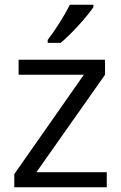

<svg xmlns="http://www.w3.org/2000/svg" viewBox="-20 -786 508 806"><path d="M180.2 -606V-618.2C211.4 -658.7 252.4 -723.6 273.4 -766.1H372.1V-755.9C343.3 -713.4 275.9 -639.6 234.4 -606ZM132.8 -63H428.2V0H40V-55.2L332 -472.2H58.1V-535.2H420.9V-472.2Z"/></svg>

Font: OpenSansEmoji
Style: Regular
Weight: 400
Foundry: MorbZ
Version: Version 1.000;PS 001.000;hotconv 1.0.70;makeotf.lib2.5.58329